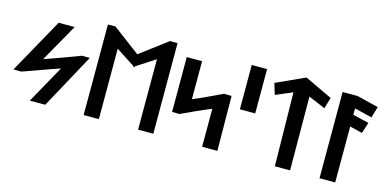

<svg xmlns="http://www.w3.org/2000/svg" viewBox="-81 -1377 3737 1849"><g transform="rotate(15 1788.0 -452.5)"><path d="M41.7 -249.9 119.2 -248.7 120.6 -249.2C246.2 -292.3 360.3 -336.7 481.4 -376.8L271.4 0H425.4L723.3 -546.5L645.8 -547.7L644.4 -547.2C527.8 -504.1 413.2 -459.7 292.4 -419.6L505.3 -796.4H345.9Z M1147.8 -570.5 1155.5 -575.5 1163.2 -570.5 1163.2 -580.5 1351 -702.1V0H1503L1502.5 -902.9L1428.3 -904L1155.5 -698.9L882.7 -904L808.5 -902.9L808 0H960V-702.1L1147.8 -580.5Z M2400.1 -443V-885H2247.2V-443ZM1623.4 -249.8 1696.8 -248.7 1698.4 -249.4C1793.5 -293.2 1886.6 -338.2 1989.4 -378.8V0H2141.4L2136.9 -546.6L2061.4 -547.7L2059.7 -546.9C1965.1 -503.1 1875.1 -458.2 1775.8 -417.6V-796.4H1622.9Z M2862.7 -734.5 3030.3 -663.5 3063.5 -774.4 2788.1 -904.8 2502.5 -774.5 2535.8 -663.5 2703.3 -734.5 2714.5 0H2866.5Z M3490.9 -695.5 3524.2 -806.8 3308.8 -860H3159.8V0H3316.2V-557.9L3441.2 -527.3L3476.9 -636.5L3316.2 -674.7V-738.7Z"/></g></svg>

Font: Stormning
Style: Bold
Weight: 400
Designer: Robert Jablonski, Mew Too
Foundry: Cannot Into Space Fonts
Version: Version 0.90